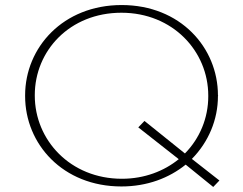

<svg xmlns="http://www.w3.org/2000/svg" viewBox="-20 -732 969 766"><path d="M466.3 -18.8C260.4 -18.8 118.8 -173.3 118.8 -350.5V-352.5C118.8 -529.7 258.4 -681.2 464.4 -681.2C669.3 -681.2 810.9 -527.7 810.9 -350.5V-347.5C810.9 -261.4 777.2 -180.2 717.8 -119.8L556.4 -249.5L531.7 -223.8L693.1 -97C634.7 -49.5 556.4 -18.8 466.3 -18.8ZM830.7 13.9 855.4 -11.9 745.5 -98C811.9 -165.3 849.5 -254.5 849.5 -348.5C850.5 -349.5 850.5 -351.5 849.5 -351.5C849.5 -542.6 699 -711.9 465.3 -711.9C231.7 -711.9 80.2 -542.6 80.2 -351.5V-348.5C80.2 -157.4 230.7 11.9 464.4 11.9C567.3 11.9 654.5 -21.8 720.8 -75.2Z"/></svg>

Font: Meinily
Style: Regular
Weight: 500
Designer: Paul Hayes
Foundry: Paul Hayes
Version: Version 1.0; ttfautohint (v1.8.4.7-5d5b)